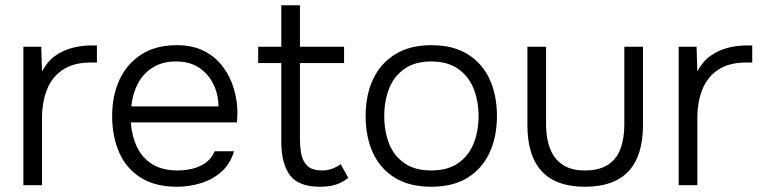

<svg xmlns="http://www.w3.org/2000/svg" viewBox="-20 -705 2903 731"><path d="M69 0V-527H137L140 -433Q160 -471 189.5 -492Q219 -513 254.5 -522.5Q290 -532 327 -532Q333 -532 338 -532Q343 -532 349 -532V-467H326Q260 -467 218.5 -439Q177 -411 158.5 -363Q140 -315 140 -256V0Z M654 6Q571 6 516 -28.5Q461 -63 434 -124Q407 -185 407 -263Q407 -341 435 -401.5Q463 -462 518 -497.5Q573 -533 653 -533Q713 -533 756.5 -511Q800 -489 828.5 -451Q857 -413 870.5 -367Q884 -321 884 -273Q883 -264 883 -255.5Q883 -247 882 -239H478Q482 -186 502 -144.5Q522 -103 560.5 -79.5Q599 -56 657 -56Q684 -56 712 -62.5Q740 -69 763 -85.5Q786 -102 797 -129H871Q857 -82 824 -52Q791 -22 746 -8Q701 6 654 6ZM480 -300H812Q811 -349 791 -387.5Q771 -426 736 -448.5Q701 -471 650 -471Q597 -471 560 -447Q523 -423 503.5 -384Q484 -345 480 -300Z M1198 6Q1116 6 1083.5 -38.5Q1051 -83 1051 -164V-465H963V-527H1051V-685H1122V-527H1290V-465H1122V-175Q1122 -144 1127.5 -117Q1133 -90 1151 -73Q1169 -56 1206 -56Q1227 -56 1245.5 -63Q1264 -70 1277 -80L1306 -28Q1291 -16 1273.5 -8Q1256 0 1237.5 3Q1219 6 1198 6Z M1622 6Q1539 6 1483 -28.5Q1427 -63 1399.5 -124Q1372 -185 1372 -263Q1372 -342 1400 -402.5Q1428 -463 1484 -498Q1540 -533 1623 -533Q1706 -533 1761.5 -498Q1817 -463 1844.5 -402.5Q1872 -342 1872 -263Q1872 -185 1844 -124Q1816 -63 1760.5 -28.5Q1705 6 1622 6ZM1622 -56Q1684 -56 1724 -83.5Q1764 -111 1783 -158Q1802 -205 1802 -263Q1802 -321 1783 -368Q1764 -415 1724 -443Q1684 -471 1622 -471Q1560 -471 1520 -443Q1480 -415 1461.5 -368Q1443 -321 1443 -263Q1443 -205 1461.5 -158Q1480 -111 1520 -83.5Q1560 -56 1622 -56Z M2207 6Q2097 6 2042.5 -53Q1988 -112 1988 -229V-527H2059V-231Q2059 -178 2074.5 -138.5Q2090 -99 2122.5 -77.5Q2155 -56 2207 -56Q2260 -56 2293.5 -77Q2327 -98 2342 -137.5Q2357 -177 2357 -231V-527H2428V-229Q2428 -112 2373 -53Q2318 6 2207 6Z M2564 0V-527H2632L2635 -433Q2655 -471 2684.5 -492Q2714 -513 2749.5 -522.5Q2785 -532 2822 -532Q2828 -532 2833 -532Q2838 -532 2844 -532V-467H2821Q2755 -467 2713.5 -439Q2672 -411 2653.5 -363Q2635 -315 2635 -256V0Z"/></svg>

Font: Onest Light
Style: Regular
Weight: 300
Designer: Dmitri Voloshin, Andrey Kudryavtsev
Foundry: Dmitri Voloshin, Andrey Kudryavtsev
Version: Version 1.000;gftools[0.9.33]